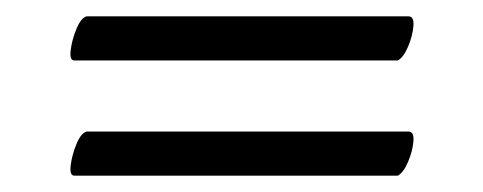

<svg xmlns="http://www.w3.org/2000/svg" viewBox="-20 -332 591 235"><path d="M467 -258H71Q65 -258 66.5 -270.5Q68 -283 73.5 -296.5Q79 -310 86 -312H480Q487 -312 486 -300Q485 -288 479.5 -275Q474 -262 467 -258ZM467 -117H71Q65 -117 66.5 -129.5Q68 -142 73.5 -155.5Q79 -169 86 -171H480Q487 -171 486 -159Q485 -147 479.5 -134Q474 -121 467 -117Z"/></svg>

Font: Amiri
Style: Regular
Weight: 400
Designer: Khaled Hosny
Version: Version 0.114